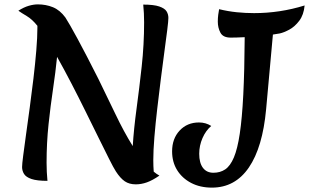

<svg xmlns="http://www.w3.org/2000/svg" viewBox="-20 -822 1413 878"><path d="M81 -58Q81 -71 86 -110Q91 -149 99 -206.5Q107 -264 116 -330Q125 -396 133 -463.5Q141 -531 146 -591.5Q151 -652 151 -695Q151 -700 151 -704Q127 -734 102.5 -748.5Q78 -763 64 -773Q89 -789 111.5 -795.5Q134 -802 153 -802Q190 -802 222 -789Q254 -776 279 -742Q296 -716 334.5 -645Q373 -574 430 -461Q469 -382 507.5 -301Q546 -220 587 -154Q592 -233 604.5 -325.5Q617 -418 628 -518Q639 -618 639 -720Q639 -740 638 -761Q637 -782 635 -801Q683 -801 708 -792.5Q733 -784 741.5 -770.5Q750 -757 750 -740Q750 -727 745 -686.5Q740 -646 732 -587.5Q724 -529 715.5 -461Q707 -393 699 -324.5Q691 -256 686 -195Q681 -134 681 -90Q681 -76 681.5 -62.5Q682 -49 683 -37Q696 -26 709 -19Q677 3 651.5 12Q626 21 601 21Q571 21 550.5 7Q530 -7 510 -38Q499 -55 478.5 -96Q458 -137 430.5 -192.5Q403 -248 371.5 -312Q340 -376 306.5 -440.5Q273 -505 241 -562Q234 -492 222.5 -415Q211 -338 202 -253.5Q193 -169 193 -78Q193 -57 194 -36Q195 -15 197 5Q149 5 124 -3.5Q99 -12 90 -26.5Q81 -41 81 -58ZM949 36Q895 36 854 14.5Q813 -7 790 -44Q767 -81 767 -130Q767 -188 801.5 -225Q836 -262 890 -262Q921 -262 946 -246Q921 -225 906 -190.5Q891 -156 891 -119Q891 -77 908 -54.5Q925 -32 956 -32Q987 -32 1010 -47.5Q1033 -63 1049.5 -102Q1066 -141 1076.5 -211Q1087 -281 1092.5 -389Q1098 -497 1099 -652Q1060 -650 1035 -650Q1000 -650 988 -672.5Q976 -695 976 -723Q976 -740 978 -755Q980 -770 982 -780Q1023 -770 1063 -766Q1103 -762 1142 -762Q1260 -762 1373 -797Q1369 -754 1348.5 -727Q1328 -700 1303 -686.5Q1278 -673 1259 -669Q1245 -667 1228 -664L1197 -323Q1181 -148 1118 -56Q1055 36 949 36Z"/></svg>

Font: Merienda SemiBold
Style: Regular
Weight: 600
Designer: Eduardo Rodriguez Tunni
Foundry: Eduardo Rodriguez Tunni
Version: Version 2.001; ttfautohint (v1.8.4.7-5d5b)